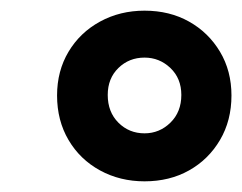

<svg xmlns="http://www.w3.org/2000/svg" viewBox="-20 -737 454 360"><path d="M251 -397Q205 -397 167.5 -417.5Q130 -438 108.5 -474.5Q87 -511 87 -558Q87 -604 108.5 -640Q130 -676 167.5 -696.5Q205 -717 251 -717Q298 -717 334.5 -696.5Q371 -676 392.5 -640Q414 -604 414 -558Q414 -511 392.5 -474.5Q371 -438 334.5 -417.5Q298 -397 251 -397ZM251 -487Q279 -487 299.5 -507Q320 -527 320 -559Q320 -590 299.5 -609.5Q279 -629 251 -629Q222 -629 202 -609.5Q182 -590 182 -559Q182 -527 202 -507Q222 -487 251 -487Z"/></svg>

Font: Livvic
Style: Bold Italic
Weight: 700
Italic angle: -10°
Designer: Jacques Le Bailly, Baron von Fonthausen
Version: Version 1.001; ttfautohint (v1.8.2)